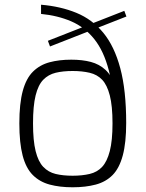

<svg xmlns="http://www.w3.org/2000/svg" viewBox="-20 -788 617 814"><path d="M288 6Q233 6 190.5 -5.5Q148 -17 119 -46Q90 -75 76 -128.5Q62 -182 62 -265Q62 -349 76.5 -402.5Q91 -456 120 -484.5Q149 -513 190 -524Q231 -535 282 -535Q329 -535 365 -525.5Q401 -516 427 -492Q453 -468 467 -425Q478 -404 489 -381.5Q500 -359 507.5 -331.5Q515 -304 515 -267Q515 -183 500.5 -129Q486 -75 457.5 -46Q429 -17 386 -5.5Q343 6 288 6ZM288 -43Q328 -43 360 -50.5Q392 -58 413 -80.5Q434 -103 445.5 -147.5Q457 -192 457 -265Q457 -339 445.5 -383.5Q434 -428 413 -450Q392 -472 360 -479.5Q328 -487 288 -487Q247 -487 216 -479.5Q185 -472 163.5 -450Q142 -428 131 -383.5Q120 -339 120 -265Q120 -192 131 -147.5Q142 -103 163.5 -80.5Q185 -58 216 -50.5Q247 -43 288 -43ZM515 -266 463 -280Q463 -406 441.5 -489Q420 -572 379.5 -622.5Q339 -673 282 -697.5Q225 -722 154 -729V-768Q237 -761 304 -733.5Q371 -706 418 -649Q465 -592 490 -498.5Q515 -405 515 -266ZM192 -591 183 -615 507 -742 516 -718Z"/></svg>

Font: Exo Thin Light
Style: Regular
Weight: 300
Version: Version 2.000